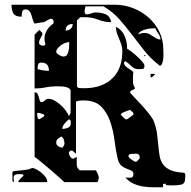

<svg xmlns="http://www.w3.org/2000/svg" viewBox="-20 -767 810 816"><path d="M473 -653Q499 -640 510 -613.5Q521 -587 520 -560Q526 -557 538.5 -547.5Q551 -538 563 -527Q575 -516 584.5 -505Q594 -494 594 -487Q594 -475 586.5 -474Q579 -473 569 -473Q551 -473 539.5 -485Q528 -497 513 -507Q512 -507 509.5 -504.5Q507 -502 507 -500Q507 -493 511.5 -488Q516 -483 522.5 -478.5Q529 -474 536 -469.5Q543 -465 547 -460Q546 -458 545.5 -450Q545 -442 545 -433.5Q545 -425 545.5 -417Q546 -409 547 -407Q547 -406 550 -400Q553 -394 553 -393Q553 -389 550 -387.5Q547 -386 543 -384.5Q539 -383 536 -381Q533 -379 533 -374Q533 -372 547 -357.5Q561 -343 578.5 -324Q596 -305 612 -285Q628 -265 633 -253Q644 -225 647.5 -198.5Q651 -172 653 -148Q655 -124 658.5 -104Q662 -84 672.5 -69Q683 -54 703.5 -44.5Q724 -35 760 -33Q768 -32 767.5 -22.5Q767 -13 767 -10Q767 14 750.5 17.5Q734 21 713 21L687 20Q682 11 680.5 13Q679 15 673 15V29Q653 29 631 29Q609 29 587.5 25.5Q566 22 546.5 13Q527 4 513 -13Q525 -11 536 -12Q547 -13 547 -27Q547 -38 538.5 -42Q530 -46 518.5 -50Q507 -54 496 -63Q485 -72 480 -93Q472 -128 466.5 -171Q461 -214 448 -251.5Q435 -289 409.5 -314.5Q384 -340 336 -340Q335 -340 330 -340Q325 -340 319 -339.5Q313 -339 308 -337.5Q303 -336 303 -333V-113Q302 -115 295.5 -120Q289 -125 287 -127H280Q276 -124 273 -120V-117Q273 -111 278 -102Q283 -93 290 -93H293L307 -100Q306 -95 306 -80Q306 -65 307 -60Q308 -56 313 -49.5Q318 -43 320 -43H387Q389 -41 390 -39L393 -33Q395 -30 397.5 -22Q400 -14 400 -13Q400 -9 397.5 -1Q395 7 393 7H253Q253 6 235 -10Q217 -26 194.5 -45.5Q172 -65 151.5 -81.5Q131 -98 127 -100V-375Q135 -375 139 -368.5Q143 -362 145 -354Q147 -346 149 -339.5Q151 -333 156 -333Q164 -333 170.5 -340Q177 -347 187 -347Q199 -347 212 -339.5Q225 -332 237.5 -321Q250 -310 259.5 -297Q269 -284 273 -273L280 -287V-380Q280 -388 272 -392.5Q264 -397 253.5 -398.5Q243 -400 232 -400Q221 -400 216 -400Q193 -400 173 -395.5Q153 -391 127 -391V-620L147 -640L160 -627V-620Q160 -619 157.5 -615Q155 -611 153 -606.5Q151 -602 149 -598Q147 -594 147 -593L146 -586Q146 -579 151.5 -576Q157 -573 163 -573H167Q172 -576 173 -580Q164 -605 174.5 -629Q185 -653 207 -667Q208 -669 208 -673Q208 -679 205 -683.5Q202 -688 193 -687Q191 -686 180 -680Q169 -674 167 -673Q164 -673 158.5 -672Q153 -671 146.5 -670Q140 -669 134.5 -668Q129 -667 127 -667Q122 -674 119 -684.5Q116 -695 113 -704.5Q110 -714 104.5 -720.5Q99 -727 89 -727Q76 -727 74 -716.5Q72 -706 72 -696Q46 -696 37.5 -709Q29 -722 29 -747H467Q508 -747 545.5 -732.5Q583 -718 611.5 -692.5Q640 -667 657 -632.5Q674 -598 674 -557Q674 -552 674.5 -541.5Q675 -531 674 -520Q673 -509 670 -499.5Q667 -490 660 -487Q621 -517 593.5 -551.5Q566 -586 540.5 -620Q515 -654 487 -685.5Q459 -717 420 -740H343Q343 -738 341.5 -732.5Q340 -727 339.5 -721Q339 -715 341 -710.5Q343 -706 350 -706Q359 -706 367.5 -710Q376 -714 386 -714Q410 -714 428.5 -706.5Q447 -699 453 -673H450Q424 -673 397 -683.5Q370 -694 342 -694Q337 -694 328.5 -694Q320 -694 320 -693L307 -680V-400L313 -393L337 -392Q413 -392 456.5 -433Q500 -474 500 -550Q500 -563 496 -576Q492 -589 486.5 -601.5Q481 -614 477 -626Q473 -638 473 -650ZM289 -665Q259 -665 259 -637Q271 -637 280 -644.5Q289 -652 289 -665ZM637 -647Q631 -647 620.5 -646Q610 -645 599 -642Q588 -639 579 -634Q570 -629 567 -620Q576 -625 582 -626Q588 -627 597 -627Q606 -627 614 -622.5Q622 -618 629.5 -613Q637 -608 645 -603.5Q653 -599 662 -599Q662 -612 653.5 -623.5Q645 -635 640 -647ZM274 -588Q267 -588 257.5 -584.5Q248 -581 239.5 -575Q231 -569 225 -561.5Q219 -554 219 -546Q219 -542 223.5 -538.5Q228 -535 233.5 -532Q239 -529 244.5 -527.5Q250 -526 253 -527Q262 -528 266 -536Q270 -544 272 -553.5Q274 -563 274 -573Q274 -583 274 -588ZM593 -527V-533H600ZM140 -473Q151 -470 163.5 -468Q176 -466 188 -466Q188 -501 156 -501Q146 -501 143 -495Q140 -489 140 -480ZM640 -453Q638 -450 632 -444Q626 -438 620 -438V-453ZM547 -287Q545 -288 540 -293.5Q535 -299 533 -300L515 -294Q508 -291 501.5 -288Q495 -285 493 -280Q495 -277 503 -269.5Q511 -262 513 -260H520Q523 -262 533.5 -269.5Q544 -277 547 -280ZM138 -287Q138 -285 138.5 -273.5Q139 -262 147 -260Q149 -261 157 -266Q165 -271 167 -273Q168 -274 168 -277Q168 -280 167 -280Q166 -281 158 -283.5Q150 -286 147 -287ZM281 -242Q281 -246 280.5 -252Q280 -258 273 -260Q264 -253 254.5 -242Q245 -231 245 -219Q256 -219 268.5 -224Q281 -229 281 -242ZM247 -140Q247 -141 250 -146Q253 -151 253 -153Q254 -154 254 -157Q254 -164 251 -173.5Q248 -183 240 -187Q229 -180 224 -175Q219 -170 219 -160Q219 -152 227 -146Q235 -140 244 -140ZM560 -80Q562 -81 567 -86.5Q572 -92 573 -93Q574 -94 574 -96Q574 -114 558 -114Q552 -114 539 -113Q526 -112 526 -104Q526 -100 530 -96Q534 -92 539 -88.5Q544 -85 548 -83Q552 -81 553 -80ZM58 7Q58 4 60 0Q62 -3 69.5 -10.5Q77 -18 80 -20Q79 -27 71.5 -27Q64 -27 60 -27Q43 -27 39.5 -19.5Q36 -12 40 7Q32 5 32.5 -4.5Q33 -14 33 -17Q33 -20 32.5 -29.5Q32 -39 40 -40Q43 -40 51.5 -41Q60 -42 70 -43Q80 -44 88.5 -45Q97 -46 100 -47Q102 -47 110 -50.5Q118 -54 120 -53Q128 -51 138.5 -45Q149 -39 158.5 -31Q168 -23 174.5 -13Q181 -3 181 7Z"/></svg>

Font: Genkaimincho
Style: Regular
Weight: 800
Designer: Dr. Ken Lunde (project architect, glyph set definition & overall production); Masataka HATTORI \u670D \u90E8 \u6B63 \u8C
Foundry: Adobe Systems Incorporated
Version: Version 1.00